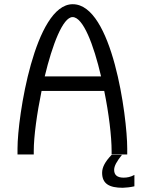

<svg xmlns="http://www.w3.org/2000/svg" viewBox="-20 -732 686 910"><path d="M509 2C478 34 464 61 464 87C464 139 498 158 562 158C578 157 596 156 617 151V97C599 107 582 110 566 110C534 110 521 96 521 73C521 55 533 33 558 2ZM459 -370H192C228 -520 278 -651 324 -651C374 -651 424 -520 459 -370ZM177 -301H474C496 -194 509 -85 509 -16V0H583V-28C583 -179 512 -712 325 -712H324C145 -711 63 -179 63 -28V0H140V-16C140 -85 155 -194 177 -301Z"/></svg>

Font: Mint Spirit
Style: Regular
Weight: 400
Designer: HARENDAL Hirwen
Foundry: Arkandis Digital Foundry.
Version: Version 1.004;FFEdit